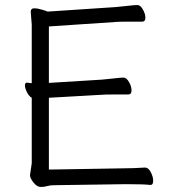

<svg xmlns="http://www.w3.org/2000/svg" viewBox="-20 -732 678 762"><path d="M472 -64Q510 -64 555 -67H556Q569 -67 578.5 -48.5Q588 -30 588 -14Q588 2 577 2H576Q552 -1 489 -1H473L195 3Q179 3 167.5 6.5Q156 10 141.5 10Q127 10 113 -7.5Q99 -25 99 -37L106 -84V-344Q95 -350 87 -366Q79 -382 79 -393Q79 -404 87 -404H89Q97 -402 106 -402V-634L102 -685Q102 -699 116 -699Q130 -699 149 -693Q168 -687 169 -686L440 -704Q463 -706 488.5 -709Q514 -712 525.5 -712Q537 -712 547 -694.5Q557 -677 557 -661.5Q557 -646 544 -646H482Q455 -646 441 -645L174 -627V-403L385 -416Q408 -418 433.5 -421Q459 -424 470.5 -424Q482 -424 492 -406.5Q502 -389 502 -373Q502 -357 489 -357H426Q400 -357 386 -356L174 -344V-59Z"/></svg>

Font: LXGW WenKai Lite
Style: Regular
Weight: 400
Designer: LXGW / Fontworks Inc.
Foundry: LXGW / Fontworks Inc.
Version: Version 1.511; March 25, 2025